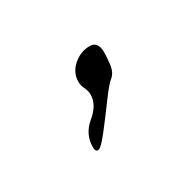

<svg xmlns="http://www.w3.org/2000/svg" viewBox="-43 -83 184 181"><g transform="rotate(-30 49.0 7.5)"><path d="M24 52Q21 52 21 47Q21 33 32.5 23.5Q44 14 44 3Q44 -1 42 -5Q40 -9 40 -13Q40 -23 48 -30Q56 -37 66 -37Q75 -37 75 -25Q75 -20 74 -12Q73 -4 68 0Q64 3 54.5 16Q45 29 36 40.5Q27 52 24 52Z"/></g></svg>

Font: Qwitcher Grypen
Style: Regular
Weight: 400
Designer: Robert E. Leuschke
Foundry: Robert E. Leuschke
Version: Version 1.100; ttfautohint (v1.8.3)